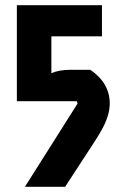

<svg xmlns="http://www.w3.org/2000/svg" viewBox="-20 -720 483 740"><path d="M252 -451H328Q403 -400 403 -321Q403 -273 369 -214Q359 -196 334 -158L231 0H76L279 -321L276 -330H45V-700H373V-580H178V-438Q208 -451 252 -451Z"/></svg>

Font: Jockey One
Style: Regular
Weight: 400
Designer: TypeTogether
Foundry: TypeTogether
Version: Version 1.002